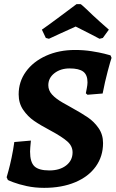

<svg xmlns="http://www.w3.org/2000/svg" viewBox="-20 -894 560 926"><path d="M18 -26 12 -39Q14 -46 21 -71Q28 -96 36 -134Q44 -172 49 -209L129 -216Q125 -176 125 -163Q125 -112 146 -92Q167 -72 218 -72Q268 -72 299 -96Q330 -120 330 -159Q330 -190 304 -212.5Q278 -235 226 -263Q175 -290 144.5 -311Q114 -332 92 -364Q70 -396 70 -439Q70 -500 105 -548.5Q140 -597 202 -625Q264 -653 342 -653Q384 -653 422 -647Q460 -641 483.5 -635Q507 -629 513 -627L518 -615Q513 -601 499.5 -550.5Q486 -500 475 -443L402 -437L394 -444Q395 -450 398.5 -467.5Q402 -485 402 -497Q402 -533 381.5 -548.5Q361 -564 316 -564Q272 -564 242.5 -541Q213 -518 213 -483Q213 -458 231 -438Q249 -418 284 -398Q296 -391 306.5 -385.5Q317 -380 325 -375Q374 -348 404 -327.5Q434 -307 455.5 -276Q477 -245 477 -204Q477 -140 442 -91Q407 -42 342.5 -15Q278 12 193 12Q148 12 109 3.5Q70 -5 44 -15Q18 -25 18 -26ZM349 -874H368Q369 -876 394 -852.5Q419 -829 427 -821Q458 -792 505 -751L476 -711L460 -707L422 -727Q350 -764 345 -766Q333 -761 270 -732L216 -707L201 -711L182 -751Q207 -768 268 -813.5Q329 -859 349 -874Z"/></svg>

Font: Alegreya SC
Style: Bold Italic
Weight: 700
Italic angle: -7°
Designer: Juan Pablo del Peral
Foundry: Huerta Tipografica
Version: Version 2.007; ttfautohint (v1.6)